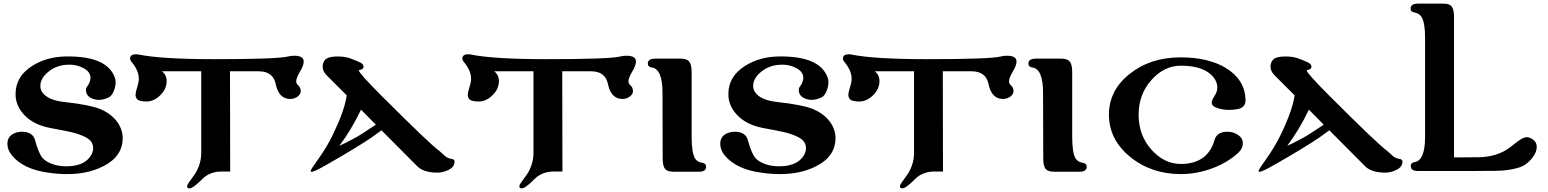

<svg xmlns="http://www.w3.org/2000/svg" viewBox="-20 -945 8556 1061"><path d="M615 -515C587 -596 497 -635 345 -633C274 -632 213 -615 160 -582C97 -543 66 -491 66 -425C66 -382 82 -344 113 -311C147 -274 195 -250 256 -238C295 -231 335 -223 374 -215C437 -199 475 -180 487 -157C492 -147 495 -137 495 -126C495 -107 487 -88 470 -69C444 -40 402 -26 345 -26C323 -26 302 -29 283 -34C252 -43 229 -56 214 -73C200 -91 186 -124 173 -173C164 -202 140 -217 101 -217C86 -217 72 -214 58 -208C33 -197 21 -177 21 -150C21 -128 29 -107 46 -86C89 -34 158 -2 253 10C288 15 321 17 352 17C427 17 493 3 550 -26C622 -62 658 -114 658 -182C658 -247 613 -310 532 -343C495 -358 430 -371 338 -381C273 -388 231 -407 212 -438C206 -447 203 -458 203 -470C203 -497 216 -521 242 -544C270 -569 305 -584 346 -587C380 -590 411 -584 438 -570C466 -557 480 -538 480 -515C480 -500 474 -483 461 -466C457 -461 455 -455 455 -448C455 -424 469 -407 496 -398C505 -395 515 -393 525 -393C544 -393 564 -398 583 -408C602 -417 619 -458 619 -491C619 -500 618 -508 615 -515Z M1658 -600C1661 -625 1643 -637 1606 -637C1595 -637 1583 -636 1572 -633C1533 -623 1397 -618 1164 -618C967 -618 827 -627 744 -644C739 -645 735 -645 731 -645C710 -645 699 -637 699 -622C699 -615 702 -609 707 -603C733 -572 746 -542 747 -514C748 -501 745 -484 738 -463C732 -443 729 -429 729 -422C729 -413 731 -406 736 -399C743 -389 761 -384 792 -384C819 -385 844 -397 867 -420C890 -443 901 -469 901 -497C901 -520 892 -538 875 -551H1092V-93C1091 -63 1084 -35 1071 -8C1064 8 1051 27 1034 49C1021 66 1014 78 1014 84C1014 92 1018 96 1027 96C1037 96 1052 87 1073 68L1109 34C1136 13 1168 3 1203 3H1252L1251 -551H1410C1462 -551 1493 -528 1503 -483C1513 -434 1534 -407 1566 -400C1572 -399 1578 -398 1583 -398C1616 -398 1642 -420 1642 -441C1641 -456 1637 -466 1628 -473C1620 -480 1616 -488 1617 -499C1618 -510 1624 -526 1637 -548C1650 -570 1657 -587 1658 -600Z M2392 9C2413 10 2434 5 2454 -4C2479 -15 2491 -30 2492 -50C2493 -60 2487 -66 2474 -67C2461 -69 2450 -74 2439 -83L2409 -110C2376 -133 2269 -235 2089 -415C2005 -499 1963 -546 1963 -556C1963 -557 1964 -558 1965 -558C1981 -560 1989 -566 1989 -576C1989 -579 1988 -582 1987 -585C1982 -598 1954 -607 1927 -618C1905 -628 1878 -633 1846 -633C1815 -633 1793 -628 1781 -619C1769 -608 1763 -594 1763 -578C1763 -560 1770 -544 1785 -529L1896 -418C1888 -362 1863 -291 1821 -204C1798 -155 1769 -108 1736 -62C1710 -26 1697 -6 1697 -1C1697 1 1698 3 1699 4C1705 8 1738 -7 1798 -42C1901 -101 1978 -148 2030 -183C2051 -198 2071 -212 2088 -225L2286 -26C2308 -4 2343 8 2392 9ZM2057 -256C1996 -215 1958 -191 1942 -183C1905 -163 1876 -148 1855 -139C1899 -197 1939 -264 1975 -339Z M3494 -600C3497 -625 3479 -637 3442 -637C3431 -637 3419 -636 3408 -633C3369 -623 3233 -618 3000 -618C2803 -618 2663 -627 2580 -644C2575 -645 2571 -645 2567 -645C2546 -645 2535 -637 2535 -622C2535 -615 2538 -609 2543 -603C2569 -572 2582 -542 2583 -514C2584 -501 2581 -484 2574 -463C2568 -443 2565 -429 2565 -422C2565 -413 2567 -406 2572 -399C2579 -389 2597 -384 2628 -384C2655 -385 2680 -397 2703 -420C2726 -443 2737 -469 2737 -497C2737 -520 2728 -538 2711 -551H2928V-93C2927 -63 2920 -35 2907 -8C2900 8 2887 27 2870 49C2857 66 2850 78 2850 84C2850 92 2854 96 2863 96C2873 96 2888 87 2909 68L2945 34C2972 13 3004 3 3039 3H3088L3087 -551H3246C3298 -551 3329 -528 3339 -483C3349 -434 3370 -407 3402 -400C3408 -399 3414 -398 3419 -398C3452 -398 3478 -420 3478 -441C3477 -456 3473 -466 3464 -473C3456 -480 3452 -488 3453 -499C3454 -510 3460 -526 3473 -548C3486 -570 3493 -587 3494 -600Z M3862 -45C3843 -48 3829 -56 3821 -69C3808 -90 3802 -131 3802 -190V-545C3802 -606 3784 -621 3739 -621H3602C3574 -621 3560 -612 3560 -594C3560 -581 3567 -574 3582 -572C3621 -567 3641 -520 3641 -432L3642 -72C3642 -11 3658 4 3705 4H3842C3869 4 3882 -5 3882 -24C3882 -36 3875 -43 3862 -45Z M4554 -515C4526 -596 4436 -635 4284 -633C4213 -632 4152 -615 4099 -582C4036 -543 4005 -491 4005 -425C4005 -382 4021 -344 4052 -311C4086 -274 4134 -250 4195 -238C4234 -231 4274 -223 4313 -215C4376 -199 4414 -180 4426 -157C4431 -147 4434 -137 4434 -126C4434 -107 4426 -88 4409 -69C4383 -40 4341 -26 4284 -26C4262 -26 4241 -29 4222 -34C4191 -43 4168 -56 4153 -73C4139 -91 4125 -124 4112 -173C4103 -202 4079 -217 4040 -217C4025 -217 4011 -214 3997 -208C3972 -197 3960 -177 3960 -150C3960 -128 3968 -107 3985 -86C4028 -34 4097 -2 4192 10C4227 15 4260 17 4291 17C4366 17 4432 3 4489 -26C4561 -62 4597 -114 4597 -182C4597 -247 4552 -310 4471 -343C4434 -358 4369 -371 4277 -381C4212 -388 4170 -407 4151 -438C4145 -447 4142 -458 4142 -470C4142 -497 4155 -521 4181 -544C4209 -569 4244 -584 4285 -587C4319 -590 4350 -584 4377 -570C4405 -557 4419 -538 4419 -515C4419 -500 4413 -483 4400 -466C4396 -461 4394 -455 4394 -448C4394 -424 4408 -407 4435 -398C4444 -395 4454 -393 4464 -393C4483 -393 4503 -398 4522 -408C4541 -417 4558 -458 4558 -491C4558 -500 4557 -508 4554 -515Z M5597 -600C5600 -625 5582 -637 5545 -637C5534 -637 5522 -636 5511 -633C5472 -623 5336 -618 5103 -618C4906 -618 4766 -627 4683 -644C4678 -645 4674 -645 4670 -645C4649 -645 4638 -637 4638 -622C4638 -615 4641 -609 4646 -603C4672 -572 4685 -542 4686 -514C4687 -501 4684 -484 4677 -463C4671 -443 4668 -429 4668 -422C4668 -413 4670 -406 4675 -399C4682 -389 4700 -384 4731 -384C4758 -385 4783 -397 4806 -420C4829 -443 4840 -469 4840 -497C4840 -520 4831 -538 4814 -551H5031V-93C5030 -63 5023 -35 5010 -8C5003 8 4990 27 4973 49C4960 66 4953 78 4953 84C4953 92 4957 96 4966 96C4976 96 4991 87 5012 68L5048 34C5075 13 5107 3 5142 3H5191L5190 -551H5349C5401 -551 5432 -528 5442 -483C5452 -434 5473 -407 5505 -400C5511 -399 5517 -398 5522 -398C5555 -398 5581 -420 5581 -441C5580 -456 5576 -466 5567 -473C5559 -480 5555 -488 5556 -499C5557 -510 5563 -526 5576 -548C5589 -570 5596 -587 5597 -600Z M5965 -45C5946 -48 5932 -56 5924 -69C5911 -90 5905 -131 5905 -190V-545C5905 -606 5887 -621 5842 -621H5705C5677 -621 5663 -612 5663 -594C5663 -581 5670 -574 5685 -572C5724 -567 5744 -520 5744 -432L5745 -72C5745 -11 5761 4 5808 4H5945C5972 4 5985 -5 5985 -24C5985 -36 5978 -43 5965 -45Z M6863 -394C6860 -469 6824 -527 6753 -570C6688 -609 6605 -628 6504 -628C6393 -628 6300 -598 6223 -537C6146 -476 6108 -401 6108 -311C6108 -220 6147 -143 6224 -79C6302 -15 6396 17 6505 17C6565 17 6624 6 6682 -16C6738 -37 6785 -66 6823 -101C6840 -117 6848 -134 6848 -153C6848 -177 6834 -195 6806 -208C6793 -214 6778 -217 6763 -217C6724 -217 6701 -202 6692 -173C6667 -84 6605 -39 6505 -39C6443 -39 6389 -66 6342 -119C6295 -172 6272 -236 6272 -311C6272 -385 6295 -449 6342 -502C6389 -555 6443 -582 6505 -582C6591 -582 6651 -561 6686 -518C6700 -500 6707 -481 6707 -462C6707 -446 6702 -430 6691 -414C6681 -398 6676 -386 6676 -379C6676 -364 6687 -354 6710 -347C6745 -336 6782 -335 6819 -342C6849 -348 6864 -365 6863 -394Z M7630 9C7651 10 7672 5 7692 -4C7717 -15 7729 -30 7730 -50C7731 -60 7725 -66 7712 -67C7699 -69 7688 -74 7677 -83L7647 -110C7614 -133 7507 -235 7327 -415C7243 -499 7201 -546 7201 -556C7201 -557 7202 -558 7203 -558C7219 -560 7227 -566 7227 -576C7227 -579 7226 -582 7225 -585C7220 -598 7192 -607 7165 -618C7143 -628 7116 -633 7084 -633C7053 -633 7031 -628 7019 -619C7007 -608 7001 -594 7001 -578C7001 -560 7008 -544 7023 -529L7134 -418C7126 -362 7101 -291 7059 -204C7036 -155 7007 -108 6974 -62C6948 -26 6935 -6 6935 -1C6935 1 6936 3 6937 4C6943 8 6976 -7 7036 -42C7139 -101 7216 -148 7268 -183C7289 -198 7309 -212 7326 -225L7524 -26C7546 -4 7581 8 7630 9ZM7295 -256C7234 -215 7196 -191 7180 -183C7143 -163 7114 -148 7093 -139C7137 -197 7177 -264 7213 -339Z M8445 -178C8435 -184 8425 -187 8416 -187C8392 -187 8357 -156 8325 -131C8278 -95 8219 -77 8149 -76L8015 -75V-849C8015 -910 7999 -925 7954 -925H7817C7789 -925 7775 -916 7775 -898C7775 -885 7782 -878 7797 -876C7815 -873 7828 -864 7837 -849C7849 -827 7855 -790 7855 -737V-188C7855 -101 7835 -54 7796 -49C7783 -47 7776 -40 7776 -28C7776 -9 7789 0 7816 0C8093 0 8234 0 8241 -1C8291 -1 8336 -7 8377 -20C8401 -28 8423 -43 8442 -66C8462 -89 8472 -111 8472 -133C8472 -153 8463 -168 8445 -178Z"/></svg>

Font: GFS Jackson
Style: Regular
Weight: 400
Designer: George Matthiopoulos
Foundry: George Matthiopoulos
Version: Version 1.0